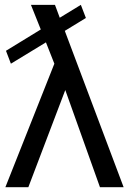

<svg xmlns="http://www.w3.org/2000/svg" viewBox="-20 -780 538 800"><path d="M250 -651.4 337.9 -705.1 316.9 -759.8 229 -706.1 209 -759.8H108.9L149.9 -657.2L4.9 -568.4L25.4 -514.6L171.4 -603.5L206.5 -514.6L2.4 0H98.1L252 -404.8L396.5 0H495.1Z"/></svg>

Font: SG Kara SemiBold
Style: Regular
Weight: 400
Designer: Damoon Khanjanzadeh
Version: Version 1.000